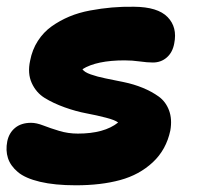

<svg xmlns="http://www.w3.org/2000/svg" viewBox="-35 -507 592 575"><path d="M191.9 47.9Q128.9 47.9 84.7 37.4Q40.5 26.9 18.3 8.1Q-3.9 -10.7 -11.2 -33.7Q-18.6 -56.6 -13.2 -84Q-7.8 -109.4 10.5 -124.3Q28.8 -139.2 58.1 -139.2Q74.2 -139.2 95 -131.1Q115.7 -123 142.3 -115Q168.9 -106.9 198.2 -106.9Q277.3 -106.9 318.8 -140.1Q309.6 -147.5 282.5 -154.5Q255.4 -161.6 224.1 -167.5Q192.9 -173.3 158.7 -185.5Q124.5 -197.8 98.9 -213.6Q73.2 -229.5 60.1 -258.3Q46.9 -287.1 55.2 -325.2Q61.5 -358.4 78.4 -384.5Q95.2 -410.6 119.6 -428Q144 -445.3 172.4 -457.3Q200.7 -469.2 234.9 -475.6Q269 -481.9 300.3 -484.6Q331.5 -487.3 366.2 -486.8Q437.5 -486.3 467 -455.8Q496.6 -425.3 486.8 -377Q481.9 -350.1 464.6 -335Q447.3 -319.8 422.9 -319.8Q406.2 -319.8 383.5 -323Q360.8 -326.2 337.9 -326.2Q254.4 -326.2 211.9 -299.8Q217.3 -291 236.6 -284.2Q255.9 -277.3 281.2 -272.2Q306.6 -267.1 336.2 -261Q365.7 -254.9 392.6 -243.9Q419.4 -232.9 440.4 -217.8Q461.4 -202.6 471.2 -176.5Q481 -150.4 475.1 -116.2Q462.9 -58.6 422.6 -21Q382.3 16.6 325 32.2Q267.6 47.9 191.9 47.9Z"/></svg>

Font: Shantell Sans Bouncy
Style: Italic
Weight: 800
Italic angle: -11.31°
Designer: Stephen Nixon, Anya Danilova, Shantell Martin
Foundry: Arrow Type
Version: Version 1.006;[9816181b4]